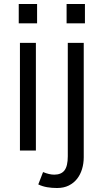

<svg xmlns="http://www.w3.org/2000/svg" viewBox="-20 -755 520 963"><path d="M74 -638V-735H166V-638ZM80 0V-540H160V0ZM196 108Q227 121 252 121Q287 121 303.5 99.5Q320 78 320 29V-540H400V34Q400 65 391.5 93Q383 121 366.5 142Q350 163 325 175.5Q300 188 266 188Q240 188 216.5 184Q193 180 172 170ZM314 -638V-735H406V-638Z"/></svg>

Font: Carrois Gothic
Style: Regular
Weight: 400
Designer: Ralph du Carrois
Foundry: Ralph du Carrois
Version: Version 1.002